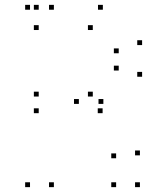

<svg xmlns="http://www.w3.org/2000/svg" viewBox="-20 -760 660 790"><path d="M402.2 -294.3V-314.3H382.2V-294.3ZM564.7 -444.2V-464.2H544.7V-444.2ZM564.7 -574.5V-594.5H544.7V-574.5ZM403.2 -720V-740H383.2V-720ZM139.3 -720V-740H119.3V-720ZM139.3 -636.5V-656.5H119.3V-636.5ZM361.8 -636.5V-656.5H341.8V-636.5ZM468.5 -540.8V-560.8H448.5V-540.8ZM468.5 -469.8V-489.8H448.5V-469.8ZM361.8 -362.8V-382.8H341.8V-362.8ZM139.3 -362.8V-382.8H119.3V-362.8ZM139.3 -294.3V-314.3H119.3V-294.3ZM201.7 10V-10H181.7V10ZM201.7 -720V-740H181.7V-720ZM103.5 -720V-740H83.5V-720ZM103.5 10V-10H83.5V10ZM555.7 10V-10H535.7V10ZM555.7 -120.8V-140.8H535.7V-120.8ZM405.3 -332.5V-352.5H385.3V-332.5ZM304.5 -332.5V-352.5H284.5V-332.5ZM457.8 -108.8V-128.8H437.8V-108.8ZM457.8 10V-10H437.8V10Z"/></svg>

Font: Monaspace Krypton Dots Var
Style: Regular
Weight: 400
Designer: Riley Cran and the Lettermatic Team
Version: Version 1.100 (Monaspace Krypton Dots)